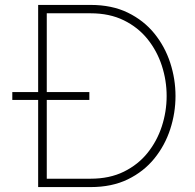

<svg xmlns="http://www.w3.org/2000/svg" viewBox="-20 -760 793 780"><path d="M343 -354H30V-386H343ZM348 0H154V-34H348Q425 -34 483 -62.5Q541 -91 579.5 -139Q618 -187 637.5 -247Q657 -307 657 -370Q657 -433 637.5 -493Q618 -553 579.5 -601Q541 -649 483 -677.5Q425 -706 348 -706H154V-740H348Q435 -740 499.5 -708.5Q564 -677 607 -624Q650 -571 671.5 -505Q693 -439 693 -370Q693 -301 671.5 -235Q650 -169 607 -116Q564 -63 499.5 -31.5Q435 0 348 0ZM170 0H135V-740H170Z"/></svg>

Font: Be Vietnam Pro Variable Thin
Style: Regular
Weight: 100
Designer: Lam Bao, Tony Le, Vietanh Nguyen
Foundry: Yellow Type Foundry
Version: Version 1.002